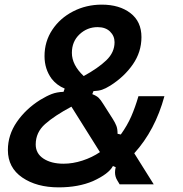

<svg xmlns="http://www.w3.org/2000/svg" viewBox="-20 -795 789 828"><path d="M14 -148Q14 -213 52.5 -269Q91 -325 153 -364Q181 -381 203 -389.5Q225 -398 254 -399L259 -413Q225 -427 203 -455Q172 -497 172 -553Q172 -616 205.5 -666.5Q239 -717 295.5 -746Q352 -775 419 -775Q495 -775 542.5 -738.5Q590 -702 590 -635Q590 -571 553 -517.5Q516 -464 456 -426Q435 -413 420 -408Q405 -403 383 -402L378 -389Q396 -382 405 -373.5Q414 -365 425 -347L467 -281Q477 -265 482 -252Q487 -239 487 -218L501 -215Q529 -254 546 -293Q563 -332 577 -380H689Q649 -233 559 -134L643 0H496Q495 -2 485.5 -17.5Q476 -33 476 -52Q476 -62 479 -74L467 -79Q449 -45 381 -14Q318 13 233 13Q138 13 76 -29.5Q14 -72 14 -148ZM474 -613Q474 -640 454.5 -659Q435 -678 401 -678Q356 -678 323 -647Q290 -616 290 -567Q290 -515 341 -467Q403 -501 438.5 -535Q474 -569 474 -613ZM411 -139 288 -335Q215 -296 174.5 -260Q134 -224 134 -172Q134 -133 167.5 -111Q201 -89 254 -89Q294 -89 335.5 -102.5Q377 -116 411 -139Z"/></svg>

Font: Open Sauce Sans SemiBold Italic
Style: Regular
Weight: 600
Italic angle: -10°
Designer: Alfredo Marco Pradil
Foundry: Creative Sauce Fz LLC
Version: Version 1.477